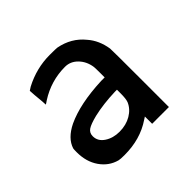

<svg xmlns="http://www.w3.org/2000/svg" viewBox="-124 -590 729 729"><g transform="rotate(-45 240.5 -225.0)"><path d="M91 -426Q156 -460 227 -460Q261 -460 267 -459Q330 -447 368 -400Q398 -366 406 -315Q407 -306 407 -152V0H317V-39L306 -32Q244 10 159 10Q137 10 129 8Q88 -3 63 -39Q38 -75 38 -126Q38 -142 39 -146Q52 -187 105 -213Q177 -247 295 -252H314V-277Q314 -305 313 -310Q308 -343 286.5 -365Q265 -387 236 -387Q161 -387 97 -346Q94 -344 90.5 -341.5Q87 -339 85 -338L83 -337L82 -355Q80 -373 78.5 -393Q77 -413 77 -417ZM124 -126Q124 -99 149 -82.5Q174 -66 208 -66Q244 -66 271 -82Q298 -98 309 -124Q314 -137 314 -166V-186H303Q240 -184 188 -172Q152 -163 138 -153.5Q124 -144 124 -126Z"/></g></svg>

Font: KaTeX_SansSerif
Style: Regular
Weight: 400
Version: Version 1.1; ttfautohint (v1.3)